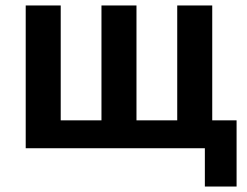

<svg xmlns="http://www.w3.org/2000/svg" viewBox="-20 -542 904 702"><path d="M729 0H74V-522H202V-102H351V-522H479V-102H628V-522H756V-102H845V140H729Z"/></svg>

Font: Plexus Sans SemiBold
Style: Regular
Weight: 600
Version: Version 2.001;PS 002.001;hotconv 1.0.70;makeotf.lib2.5.58329